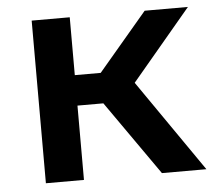

<svg xmlns="http://www.w3.org/2000/svg" viewBox="-44 -581 697 628"><g transform="rotate(-5 304.5 -267.0)"><path d="M609 0H463L292 -244H207V0H82V-534H207V-344H292L453 -534H595L400 -302Z"/></g></svg>

Font: mBank SemiBold
Style: Regular
Weight: 600
Designer: Julieta Ulanovsky
Foundry: Julieta Ulanovsky
Version: Version 7.200